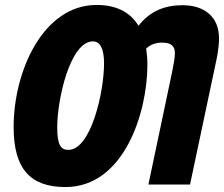

<svg xmlns="http://www.w3.org/2000/svg" viewBox="-20 -745 904 775"><path d="M244 10C481 10 575 -291 575 -484C575 -506 573 -528 570 -549C588 -566 610 -573 635 -573C671 -573 686 -558 686 -531C686 -513 681 -485 675 -456L579 0H747L855 -510C862 -546 864 -571 864 -591C864 -676 806 -724 717 -724C646 -724 586 -701 539 -641C506 -695 451 -725 370 -725C154 -725 35 -458 35 -232C35 -65 101 10 244 10ZM256 -140C227 -140 211 -157 211 -231C211 -347 264 -578 355 -578C384 -578 400 -549 400 -489C400 -373 347 -140 256 -140Z"/></svg>

Font: Noto Sans UI Condensed Black
Style: Italic
Weight: 900
Width: 3
Italic angle: -192°
Designer: Monotype Design Team
Foundry: Monotype Imaging Inc.
Version: Version 1.901